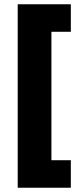

<svg xmlns="http://www.w3.org/2000/svg" viewBox="-20 -751 376 900"><path d="M312 129H63V-731H312V-602H221V0H312Z"/></svg>

Font: Wix Madefor Text ExtraBold
Style: Regular
Weight: 800
Designer: Dalton Maag Ltd
Foundry: Dalton Maag Ltd
Version: Version 3.100